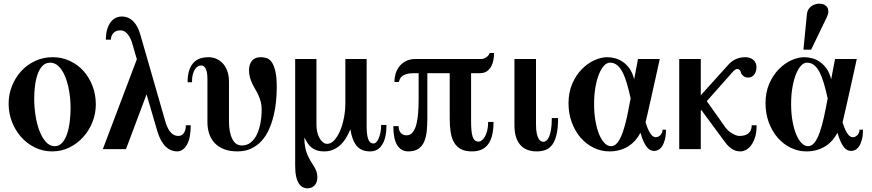

<svg xmlns="http://www.w3.org/2000/svg" viewBox="-20 -811 4739 1044"><path d="M501 -243.2Q501 -295.9 483.4 -342.5Q465.8 -389.2 434.6 -424.3Q403.3 -459.5 360.1 -479.7Q316.9 -500 266.1 -500Q214.4 -500 170.4 -479.2Q126.5 -458.5 94.7 -423.6Q63 -388.7 44.9 -343Q26.9 -297.4 26.9 -247.1Q26.9 -195.8 44.9 -148.9Q63 -102.1 94.7 -66.2Q126.5 -30.3 169.9 -9Q213.4 12.2 264.2 12.2Q314 12.2 357.2 -9Q400.4 -30.3 432.4 -65.7Q464.4 -101.1 482.7 -147.2Q501 -193.4 501 -243.2ZM363.8 -224.1Q363.8 -184.6 358.9 -147Q354 -109.4 343.8 -80.3Q333.5 -51.3 317.1 -33.7Q300.8 -16.1 277.8 -16.1Q250 -16.1 229.2 -39.6Q208.5 -63 194.3 -100.1Q180.2 -137.2 173.1 -183.3Q166 -229.5 166 -274.9Q166 -310.5 170.4 -345.5Q174.8 -380.4 184.8 -408.2Q194.8 -436 211.4 -453.1Q228 -470.2 252.9 -470.2Q271 -470.2 286.4 -460.2Q301.8 -450.2 314.2 -432.4Q326.7 -414.6 335.9 -390.9Q345.2 -367.2 351.3 -339.8Q357.4 -312.5 360.6 -283Q363.8 -253.4 363.8 -224.1Z M1017.1 -129.9H990.7Q990.7 -118.2 988.3 -107.7Q985.8 -97.2 980.7 -89.1Q975.6 -81.1 968 -76.4Q960.4 -71.8 949.7 -71.8Q939.5 -71.8 929.4 -75.7Q919.4 -79.6 910.4 -88.9Q901.4 -98.1 893.3 -113.3Q885.3 -128.4 878.9 -150.9L742.7 -624Q736.8 -644.5 727.8 -662.4Q718.8 -680.2 706.3 -693.4Q693.8 -706.5 677.7 -713.9Q661.6 -721.2 642.1 -721.2Q624.5 -721.2 608.6 -713.4Q592.8 -705.6 581.1 -689.7Q569.3 -673.8 562.5 -650.1Q555.7 -626.5 555.7 -595.2H583Q583 -616.2 596.4 -631.1Q609.9 -646 634.8 -646Q656.7 -646 673.3 -626.2Q689.9 -606.4 698.7 -576.2L724.1 -488.8L539.1 0H665L776.9 -297.9L835.9 -96.2Q844.7 -67.4 856.2 -46.9Q867.7 -26.4 881.6 -13.2Q895.5 0 910.9 6.1Q926.3 12.2 942.9 12.2Q975.1 12.2 996.1 -23.4Q1017.1 -59.1 1017.1 -129.9Z M1484.9 -335.9Q1484.9 -391.1 1477.3 -423.6Q1469.7 -456.1 1457.5 -473.1Q1445.3 -490.2 1429.7 -495.1Q1414.1 -500 1397.9 -500Q1366.2 -500 1350.1 -480.7Q1334 -461.4 1334 -429.2Q1334 -407.7 1339.1 -389.9Q1344.2 -372.1 1351.8 -356.2Q1359.4 -340.3 1368.4 -325.2Q1377.4 -310.1 1385 -293.5Q1392.6 -276.9 1397.7 -257.8Q1402.8 -238.8 1402.8 -214.8Q1402.8 -176.8 1396.2 -141.6Q1389.6 -106.4 1376.5 -79.3Q1363.3 -52.2 1343 -36.1Q1322.8 -20 1294.9 -20Q1261.2 -20 1243.2 -55.4Q1225.1 -90.8 1225.1 -150.9V-366.2Q1225.1 -397.5 1216.8 -422.1Q1208.5 -446.8 1193.4 -464.1Q1178.2 -481.4 1157.7 -490.7Q1137.2 -500 1112.8 -500Q1090.3 -500 1069.8 -493.7Q1049.3 -487.3 1033.9 -471.7Q1018.6 -456.1 1009.3 -429.9Q1000 -403.8 1000 -363.8H1023.9Q1023.9 -391.1 1029.1 -408.9Q1034.2 -426.8 1042 -437Q1049.8 -447.3 1058.3 -451.2Q1066.9 -455.1 1073.7 -455.1Q1079.6 -455.1 1085.4 -452.1Q1091.3 -449.2 1096.4 -441.2Q1101.6 -433.1 1104.7 -418.9Q1107.9 -404.8 1107.9 -381.8V-147Q1107.9 -112.3 1117.7 -83.3Q1127.4 -54.2 1147.5 -33Q1167.5 -11.7 1198.2 0.2Q1229 12.2 1271 12.2Q1314 12.2 1346.4 -3.4Q1378.9 -19 1402.8 -45.4Q1426.8 -71.8 1442.4 -106.7Q1458 -141.6 1467.5 -180.4Q1477.1 -219.2 1481 -259.3Q1484.9 -299.3 1484.9 -335.9Z M2081.5 -131.8H2052.7Q2052.7 -111.8 2049.3 -93.8Q2045.9 -75.7 2040.3 -61.5Q2034.7 -47.4 2027.1 -39.1Q2019.5 -30.8 2010.7 -30.8Q2002.9 -30.8 1996.1 -34.9Q1989.3 -39.1 1984.4 -49.3Q1979.5 -59.6 1976.6 -77.1Q1973.6 -94.7 1973.6 -122.1V-490.2H1857.9V-250Q1857.9 -210.4 1850.3 -171.1Q1842.8 -131.8 1829.3 -100.1Q1815.9 -68.4 1797.9 -48.6Q1779.8 -28.8 1758.8 -28.8Q1746.1 -28.8 1735.4 -37.8Q1724.6 -46.9 1716.8 -61.3Q1709 -75.7 1704.8 -94.2Q1700.7 -112.8 1700.7 -131.8V-490.2H1585V90.8Q1585 124.5 1590.1 147.9Q1595.2 171.4 1604.5 185.8Q1613.8 200.2 1625.7 206.5Q1637.7 212.9 1651.9 212.9Q1675.8 212.9 1690.7 197Q1705.6 181.2 1705.6 151.9Q1705.6 134.8 1700.4 120.8Q1695.3 106.9 1687.3 93.8Q1679.2 80.6 1670.2 66.2Q1661.1 51.8 1653.1 33.7Q1645 15.6 1639.9 -7.8Q1634.8 -31.2 1634.8 -63Q1643.1 -47.4 1651.9 -33.7Q1660.6 -20 1672.9 -9.8Q1685.1 0.5 1701.9 6.3Q1718.8 12.2 1743.7 12.2Q1769.5 12.2 1790.8 3.2Q1812 -5.9 1829.6 -21.7Q1847.2 -37.6 1860.8 -59.6Q1874.5 -81.5 1884.8 -107.9Q1890.6 -74.7 1899.9 -51.8Q1909.2 -28.8 1922.4 -14.6Q1935.5 -0.5 1953.1 5.9Q1970.7 12.2 1992.7 12.2Q2035.6 12.2 2058.6 -24.9Q2081.5 -62 2081.5 -131.8Z M2666.5 -522.9H2642.6Q2641.1 -517.6 2637 -511.7Q2632.8 -505.9 2626.7 -501.2Q2620.6 -496.6 2613 -493.4Q2605.5 -490.2 2597.7 -490.2H2240.7Q2208 -490.2 2185.8 -478.3Q2163.6 -466.3 2149.9 -448Q2136.2 -429.7 2130.4 -407.7Q2124.5 -385.7 2124.5 -365.2H2148.4Q2150.4 -373 2154.3 -381.6Q2158.2 -390.1 2167 -397Q2175.8 -403.8 2190.7 -408.4Q2205.6 -413.1 2230.5 -413.1H2256.3V-269Q2256.3 -225.6 2253.4 -194.3Q2250.5 -163.1 2245.6 -141.6Q2240.7 -120.1 2233.9 -106.9Q2227.1 -93.8 2219.7 -86.7Q2212.4 -79.6 2204.6 -77.4Q2196.8 -75.2 2189.5 -75.2Q2182.6 -75.2 2175.3 -77.6Q2168 -80.1 2161.6 -85.9Q2155.3 -91.8 2151.4 -101.3Q2147.5 -110.8 2147.5 -125H2118.7Q2118.7 -55.2 2139.9 -21.5Q2161.1 12.2 2199.7 12.2Q2233.9 12.2 2254.6 -1.7Q2275.4 -15.6 2286.1 -40Q2296.9 -64.5 2300.3 -97.2Q2303.7 -129.9 2303.7 -168V-413.1H2425.3V-167Q2425.3 -124.5 2430.7 -91.1Q2436 -57.6 2450 -34.7Q2463.9 -11.7 2487.1 0.2Q2510.3 12.2 2546.4 12.2Q2577.6 12.2 2600.1 1.5Q2622.6 -9.3 2636.5 -29.8Q2650.4 -50.3 2657 -80.1Q2663.6 -109.9 2663.6 -147.9H2634.3Q2634.3 -121.6 2629.4 -101.6Q2624.5 -81.5 2616.7 -68.1Q2608.9 -54.7 2599.9 -47.9Q2590.8 -41 2582.5 -41Q2570.3 -41 2562.5 -47.4Q2554.7 -53.7 2550 -67.4Q2545.4 -81.1 2543.5 -102.5Q2541.5 -124 2541.5 -153.8V-413.1H2589.4Q2612.8 -413.1 2627.7 -423.6Q2642.6 -434.1 2651.1 -450.2Q2659.7 -466.3 2663.1 -485.6Q2666.5 -504.9 2666.5 -522.9Z M3014.6 -168.9H2980.5Q2980.5 -130.4 2976.1 -105.5Q2971.7 -80.6 2965.1 -65.9Q2958.5 -51.3 2950.2 -45.7Q2941.9 -40 2934.6 -40Q2928.2 -40 2921.1 -43.7Q2914.1 -47.4 2908.2 -57.9Q2902.3 -68.4 2898.4 -86.9Q2894.5 -105.5 2894.5 -134.8V-490.2H2777.3V-129.9Q2777.3 -60.5 2808.1 -24.2Q2838.9 12.2 2898.4 12.2Q2924.8 12.2 2946 4.4Q2967.3 -3.4 2982.7 -23.9Q2998 -44.4 3006.3 -79.6Q3014.6 -114.7 3014.6 -168.9Z M3601.1 -106H3582.5Q3582.5 -89.4 3571.5 -77.1Q3560.5 -64.9 3545.4 -64.9Q3539.6 -64.9 3533 -68.4Q3526.4 -71.8 3519.3 -81.1Q3512.2 -90.3 3504.9 -106Q3497.6 -121.6 3490.2 -146Q3494.6 -164.6 3502.2 -197.3Q3509.8 -230 3518.3 -268.3Q3526.9 -306.6 3535.6 -345.9Q3544.4 -385.3 3551.5 -417.5Q3558.6 -449.7 3563 -470Q3567.4 -490.2 3567.4 -490.2H3449.2L3428.2 -379.9Q3419.4 -415.5 3402.6 -438.7Q3385.7 -461.9 3365.2 -475.6Q3344.7 -489.3 3323 -494.6Q3301.3 -500 3282.2 -500Q3248.5 -500 3211.4 -483.2Q3174.3 -466.3 3143.1 -434.3Q3111.8 -402.3 3091.6 -355.7Q3071.3 -309.1 3071.3 -250Q3071.3 -192.9 3089.4 -144.5Q3107.4 -96.2 3137.9 -61.5Q3168.5 -26.9 3208.7 -7.3Q3249 12.2 3293.5 12.2Q3324.7 12.2 3350.6 4.6Q3376.5 -2.9 3397.5 -16.4Q3418.5 -29.8 3434.6 -48.3Q3450.7 -66.9 3462.4 -88.9Q3471.7 -57.1 3481.2 -37.6Q3490.7 -18.1 3500.2 -7.6Q3509.8 2.9 3519.3 6.3Q3528.8 9.8 3538.1 9.8Q3547.4 9.8 3558.6 4.4Q3569.8 -1 3579.1 -14.2Q3588.4 -27.3 3594.7 -49.6Q3601.1 -71.8 3601.1 -106ZM3409.2 -275.9Q3399.4 -222.7 3389.2 -175.3Q3378.9 -127.9 3366.5 -92.5Q3354 -57.1 3338.4 -36.6Q3322.8 -16.1 3302.2 -16.1Q3284.2 -16.1 3267.6 -32.7Q3251 -49.3 3238.3 -79.6Q3225.6 -109.9 3218 -152.3Q3210.4 -194.8 3210.4 -246.1Q3210.4 -294.9 3217.5 -335.9Q3224.6 -377 3236.6 -406.7Q3248.5 -436.5 3263.9 -453.4Q3279.3 -470.2 3296.4 -470.2Q3318.4 -470.2 3334.7 -457.5Q3351.1 -444.8 3364.3 -419.9Q3377.4 -395 3388.2 -358.9Q3398.9 -322.8 3409.2 -275.9Z M4094.2 -129.9H4067.4Q4067.4 -113.8 4062.3 -102.8Q4057.1 -91.8 4047.9 -84.7Q4038.6 -77.6 4026.4 -74.7Q4014.2 -71.8 4000.5 -71.8Q3992.2 -71.8 3981.9 -75.4Q3971.7 -79.1 3960.9 -85.4Q3950.2 -91.8 3940.7 -100.1Q3931.2 -108.4 3924.3 -118.2L3823.2 -261.2L3948.2 -401.9Q3952.6 -406.7 3957.5 -412.8Q3962.4 -418.9 3967.8 -424.1Q3973.1 -429.2 3978.3 -432.6Q3983.4 -436 3988.3 -436Q4003.9 -436 4009.3 -416Q4009.8 -412.1 4012.9 -407.5Q4016.1 -402.8 4021 -398.7Q4025.9 -394.5 4032.7 -391.8Q4039.6 -389.2 4048.3 -389.2Q4068.8 -389.2 4081.1 -405.5Q4093.3 -421.9 4093.3 -445.8Q4093.3 -470.7 4076.4 -485.4Q4059.6 -500 4032.2 -500Q4005.4 -500 3981.4 -489.5Q3957.5 -479 3939.5 -458L3790.5 -293V-490.2H3673.3V0H3790.5V-210L3793.5 -212.9L3919.4 -42Q3932.1 -24.4 3943.8 -13.7Q3955.6 -2.9 3966.6 2.7Q3977.5 8.3 3987.5 10.3Q3997.6 12.2 4007.3 12.2Q4020 12.2 4035.2 4.6Q4050.3 -2.9 4063.5 -19.8Q4076.7 -36.6 4085.4 -63.7Q4094.2 -90.8 4094.2 -129.9Z M4672.4 -106H4653.8Q4653.8 -89.4 4642.8 -77.1Q4631.8 -64.9 4616.7 -64.9Q4610.8 -64.9 4604.2 -68.4Q4597.7 -71.8 4590.6 -81.1Q4583.5 -90.3 4576.2 -106Q4568.8 -121.6 4561.5 -146Q4565.9 -164.6 4573.5 -197.3Q4581.1 -230 4589.6 -268.3Q4598.1 -306.6 4606.9 -345.9Q4615.7 -385.3 4622.8 -417.5Q4629.9 -449.7 4634.3 -470Q4638.7 -490.2 4638.7 -490.2H4520.5L4499.5 -379.9Q4490.7 -415.5 4473.9 -438.7Q4457 -461.9 4436.5 -475.6Q4416 -489.3 4394.3 -494.6Q4372.6 -500 4353.5 -500Q4319.8 -500 4282.7 -483.2Q4245.6 -466.3 4214.4 -434.3Q4183.1 -402.3 4162.8 -355.7Q4142.6 -309.1 4142.6 -250Q4142.6 -192.9 4160.6 -144.5Q4178.7 -96.2 4209.2 -61.5Q4239.7 -26.9 4280 -7.3Q4320.3 12.2 4364.7 12.2Q4396 12.2 4421.9 4.6Q4447.8 -2.9 4468.8 -16.4Q4489.7 -29.8 4505.9 -48.3Q4522 -66.9 4533.7 -88.9Q4543 -57.1 4552.5 -37.6Q4562 -18.1 4571.5 -7.6Q4581.1 2.9 4590.6 6.3Q4600.1 9.8 4609.4 9.8Q4618.7 9.8 4629.9 4.4Q4641.1 -1 4650.4 -14.2Q4659.7 -27.3 4666 -49.6Q4672.4 -71.8 4672.4 -106ZM4480.5 -275.9Q4470.7 -222.7 4460.4 -175.3Q4450.2 -127.9 4437.7 -92.5Q4425.3 -57.1 4409.7 -36.6Q4394 -16.1 4373.5 -16.1Q4355.5 -16.1 4338.9 -32.7Q4322.3 -49.3 4309.6 -79.6Q4296.9 -109.9 4289.3 -152.3Q4281.7 -194.8 4281.7 -246.1Q4281.7 -294.9 4288.8 -335.9Q4295.9 -377 4307.9 -406.7Q4319.8 -436.5 4335.2 -453.4Q4350.6 -470.2 4367.7 -470.2Q4389.6 -470.2 4406 -457.5Q4422.4 -444.8 4435.5 -419.9Q4448.7 -395 4459.5 -358.9Q4470.2 -322.8 4480.5 -275.9ZM4476.6 -719.2Q4483.9 -734.4 4484.1 -747.6Q4484.4 -760.7 4478.8 -770.3Q4473.1 -779.8 4462.2 -785.4Q4451.2 -791 4436.5 -791Q4408.7 -791 4389.4 -775.4Q4370.1 -759.8 4367.7 -734.9L4348.6 -541H4390.6Z"/></svg>

Font: Galatia SIL
Style: Bold
Weight: 700
Designer: Development by SIL's NRSI team
Version: Version 2.1